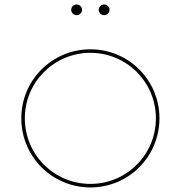

<svg xmlns="http://www.w3.org/2000/svg" viewBox="-20 -821 799 849"><path d="M318.8 -753.9C331.5 -753.9 342.8 -764.2 342.8 -777.8C342.8 -790.5 331.5 -801.3 318.8 -801.3C306.2 -801.3 294.9 -790.5 294.9 -777.8C294.9 -764.2 306.2 -753.9 318.8 -753.9ZM440.4 -753.9C453.1 -753.9 464.4 -764.2 464.4 -777.8C464.4 -790.5 453.1 -801.3 440.4 -801.3C427.7 -801.3 416.5 -790.5 416.5 -777.8C416.5 -764.2 427.7 -753.9 440.4 -753.9ZM379.9 7.8C548.8 7.8 685.1 -128.4 685.1 -297.9C685.1 -466.8 548.8 -603 379.9 -603C210.4 -603 74.2 -466.8 74.2 -297.9C74.2 -128.4 210.4 7.8 379.9 7.8ZM379.9 -7.8C219.2 -7.8 89.8 -137.2 89.8 -297.9C89.8 -458 219.2 -587.4 379.9 -587.4C540 -587.4 669.4 -458 669.4 -297.9C669.4 -137.2 540 -7.8 379.9 -7.8Z"/></svg>

Font: Now Thin
Style: Regular
Weight: 100
Designer: Alfredo Marco Pradil
Foundry: Alfredo Marco Pradil
Version: Version 1.200;hotconv 1.0.109;makeotfexe 2.5.65596